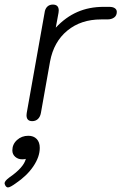

<svg xmlns="http://www.w3.org/2000/svg" viewBox="-76 -520 533 840"><path d="M40 -16Q40 -22 41 -26L119 -464Q121 -481 130.5 -490.5Q140 -500 155 -500Q181 -500 181 -474Q181 -468 180 -464L168 -399Q211 -445 262.5 -467.5Q314 -490 377 -490H402Q418 -490 426.5 -484Q435 -478 435 -468Q435 -452 423.5 -443.5Q412 -435 393 -435H366Q278 -435 218.5 -386Q159 -337 143 -251L103 -26Q100 -9 90 0.5Q80 10 65 10Q40 10 40 -16ZM-56 282Q-56 272 -36 257Q28 213 37 175Q32 177 21 177Q3 177 -9.5 166Q-22 155 -22 138Q-22 111 -1.5 92.5Q19 74 48 74Q71 74 84.5 88Q98 102 98 127Q98 166 70 207.5Q42 249 -7 282Q-18 290 -27 295Q-36 300 -41 300Q-47 300 -52 293Q-56 285 -56 282Z"/></svg>

Font: Kodchasan Light
Style: Italic
Weight: 300
Italic angle: -10°
Version: Version 1.000; ttfautohint (v1.6)